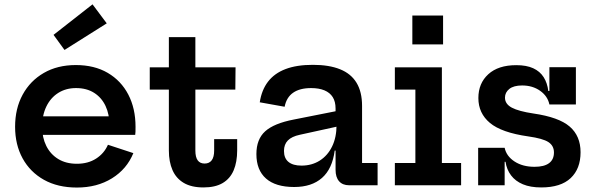

<svg xmlns="http://www.w3.org/2000/svg" viewBox="-20 -853 2742 884"><path d="M334 10.5Q246 10.5 182.2 -25.2Q118.5 -61 84 -124Q49.5 -187 49.5 -269.5Q49.5 -353 84.2 -417Q119 -481 181.8 -517.2Q244.5 -553.5 329 -553.5Q414.5 -553.5 476 -517.5Q537.5 -481.5 570.8 -417.5Q604 -353.5 604 -269.5Q604 -255.5 603.8 -246.8Q603.5 -238 602.5 -232H482Q483 -241.5 483.5 -252Q484 -262.5 484 -276.5Q484 -326.5 466 -365Q448 -403.5 413.5 -425.5Q379 -447.5 330 -447.5Q283.5 -447.5 248.2 -425.2Q213 -403 193.5 -362.8Q174 -322.5 174 -269.5Q174 -219.5 193.2 -181Q212.5 -142.5 248.2 -120.8Q284 -99 334 -99Q385.5 -99 422.5 -122.8Q459.5 -146.5 477 -186.5L594 -148Q564 -74.5 495.5 -32Q427 10.5 334 10.5ZM127 -232V-317.5H546.5L570 -232ZM406 -833 471.5 -745.5 277 -623 226.5 -692.5Z M879.5 -160Q879.5 -129.5 890.2 -114.8Q901 -100 922 -100Q943.5 -100 954.8 -115Q966 -130 966 -160V-212.5H1072V-161Q1072 -107 1055.8 -68.8Q1039.5 -30.5 1005.2 -10.2Q971 10 916.5 10Q861.5 10 826.2 -10.8Q791 -31.5 774.2 -69.8Q757.5 -108 757.5 -160V-440.5H669.5V-543H757.5V-682H879.5V-543H1064.5L1063.5 -440.5H879.5Z M1587.5 0Q1557.5 0 1541.2 -18.5Q1525 -37 1525 -71V-196.5L1535 -216.5L1529.5 -277.5L1525 -312.5V-353.5Q1525 -385 1512 -405.8Q1499 -426.5 1473.8 -437Q1448.5 -447.5 1412.5 -447.5Q1360.5 -447.5 1329.8 -426.2Q1299 -405 1290.5 -361.5L1176 -382Q1184.5 -438.5 1214 -477Q1243.5 -515.5 1294.8 -535Q1346 -554.5 1420.5 -554.5Q1495 -554.5 1545.5 -534.2Q1596 -514 1621.5 -472Q1647 -430 1647 -365.5V-102.5H1718.5V0ZM1334.5 8Q1249 8 1204.8 -31Q1160.5 -70 1160.5 -143.5Q1160.5 -212 1201 -248.5Q1241.5 -285 1332 -302.5L1554 -346.5V-275L1360.5 -232.5Q1323 -224.5 1305.2 -206.2Q1287.5 -188 1287.5 -158Q1287.5 -124.5 1308.2 -107.5Q1329 -90.5 1368 -90.5Q1415.5 -90.5 1452 -113.5Q1488.5 -136.5 1509 -178.5Q1529.5 -220.5 1529.5 -277.5L1555 -159.5H1521Q1510 -75.5 1462.5 -33.8Q1415 8 1334.5 8Z M2014.5 -102.5H2103V0H1798V-102.5H1892.5V-440.5H1798V-543H2014.5ZM1878.5 -781.5H2020V-648.5H1878.5Z M2472 10Q2422 10 2387.5 -4.5Q2353 -19 2333 -45.5Q2313 -72 2307.5 -108H2284.5L2303.5 -172.5Q2311.5 -134 2349 -109.5Q2386.5 -85 2441 -85Q2485.5 -85 2508 -101.8Q2530.5 -118.5 2530.5 -151Q2530.5 -182 2505 -198.8Q2479.5 -215.5 2412 -225Q2289 -242.5 2235.8 -287Q2182.5 -331.5 2182.5 -401.5Q2182.5 -469.5 2228.2 -511.2Q2274 -553 2357 -553Q2404 -553 2435 -538.8Q2466 -524.5 2483 -497.8Q2500 -471 2504.5 -434H2527.5L2509.5 -372Q2501.5 -410.5 2466.8 -435Q2432 -459.5 2384 -459.5Q2345 -459.5 2325 -443.5Q2305 -427.5 2305 -403.5Q2305 -374 2336.8 -357.2Q2368.5 -340.5 2435.5 -330.5Q2553 -313.5 2603 -270.2Q2653 -227 2653 -152Q2653 -76 2607.5 -33Q2562 10 2472 10ZM2181.5 0V-172.5H2303.5V0ZM2509.5 -372V-543.5H2631.5V-372Z"/></svg>

Font: Hepta Slab SemiBold
Style: Regular
Weight: 600
Designer: Michael LaGattuta
Foundry: Michael LaGattuta
Version: Version 1.102